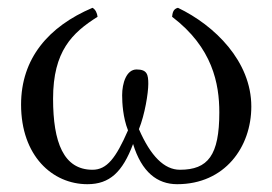

<svg xmlns="http://www.w3.org/2000/svg" viewBox="-20 -462 698 492"><path d="M624 -189C624 -305 530 -397 436 -442C422.9 -439.1 422 -427.1 421 -419C525 -340 542 -247 542 -174C542 -64 513 -27 441 -27C401 -27 366 -62 336 -131C351 -168 360 -223 360 -247C360 -271 357 -284 330 -284C304 -284 293 -249 293 -218C293 -198 295 -161 308 -128C277 -57 254 -27 217 -27C143 -27 116 -97 116 -209C116 -331 165 -378 230 -419C229 -428.3 224.6 -438 217 -442C104 -394 34 -312 34 -194C34 -63 114 10 204 10C261 10 294 -21 321 -93C343 -21 383 10 434 10C556 10 624 -85 624 -189Z"/></svg>

Font: Libertinus Serif
Style: Regular
Weight: 400
Designer: Philipp H. Poll
Foundry: Khaled Hosny
Version: Version 6.2